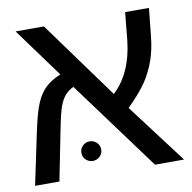

<svg xmlns="http://www.w3.org/2000/svg" viewBox="-71 -670 741 740"><g transform="rotate(-10 300.0 -299.5)"><path d="M37.1 -599.1H147.9L368.2 -295.9Q441.4 -364.3 455.1 -490.2L465.8 -599.1H559.1L547.9 -492.2Q543 -439.9 528.3 -397.9Q513.7 -356 489.5 -319.3Q465.3 -282.7 415 -232.9L590.8 0H477.1L219.2 -350.1Q198.2 -339.8 185.3 -324.5Q172.4 -309.1 163.3 -284.2Q154.3 -259.3 142.1 -196.8L103 0H7.8L48.8 -194.8Q65.4 -275.4 80.6 -311.3Q95.7 -347.2 118.2 -368.9Q140.6 -390.6 178.2 -405.8ZM205.6 -93.3Q205.6 -110.4 217 -121.3Q228.5 -132.3 244.1 -132.3Q259.8 -132.3 271.5 -121.3Q283.2 -110.4 283.2 -93.3Q283.2 -77.6 271.5 -66.7Q259.8 -55.7 244.1 -55.7Q228.5 -55.7 217 -66.7Q205.6 -77.6 205.6 -93.3Z"/></g></svg>

Font: Liberation Mono
Style: Regular
Weight: 400
Monospace: yes
Designer: Steve Matteson
Foundry: Ascender Corporation
Version: Version 2.1.5